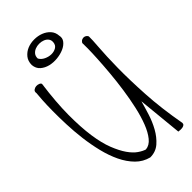

<svg xmlns="http://www.w3.org/2000/svg" viewBox="-315 -1115 1203 1203"><g transform="rotate(-45 286.5 -514.0)"><path d="M463.9 -289.1Q453.1 -249 437.5 -199.2Q421.9 -149.4 397.5 -105.5Q373 -61.5 338.4 -31.2Q303.7 -1 254.9 -1Q204.1 -13.7 167.5 -50.8Q130.9 -87.9 105.5 -140.6Q80.1 -193.4 64.5 -257.3Q48.8 -321.3 40.5 -388.2Q32.2 -455.1 29.8 -520Q27.3 -585 27.8 -639.6Q28.3 -694.3 30.8 -733.9Q33.2 -773.4 35.2 -790Q32.2 -805.7 42 -813.5Q51.8 -821.3 64.5 -822.3Q77.1 -823.2 88.4 -818.4Q99.6 -813.5 100.6 -805.7Q81.1 -662.1 80.6 -552.7Q80.1 -443.4 91.8 -361.8Q103.5 -280.3 125.5 -224.6Q147.5 -168.9 172.4 -133.3Q197.3 -97.7 223.6 -79.6Q250 -61.5 270.5 -55.7Q303.7 -58.6 329.6 -90.3Q355.5 -122.1 375 -172.4Q394.5 -222.7 408.7 -286.1Q422.9 -349.6 432.6 -417Q442.4 -484.4 448.2 -550.3Q454.1 -616.2 457 -669.9Q460 -723.6 460.4 -761.2Q460.9 -798.8 460 -809.6Q466.8 -821.3 476.1 -825.2Q485.4 -829.1 493.7 -828.1Q502 -827.1 508.8 -821.8Q515.6 -816.4 518.6 -809.6Q519.5 -784.2 514.2 -715.3Q508.8 -646.5 507.3 -542.5Q505.9 -438.5 513.7 -303.2Q521.5 -168 549.8 -11.7Q549.8 -2 543.5 2.9Q537.1 7.8 528.3 9.3Q519.5 10.7 509.8 10.3Q500 9.8 493.2 8.8L463.9 -289.1ZM138.7 -935.5Q138.7 -969.7 157.2 -992.7Q175.8 -1015.6 203.1 -1026.9Q230.5 -1038.1 262.7 -1038.1Q294.9 -1038.1 322.8 -1027.3Q350.6 -1016.6 369.6 -995.6Q388.7 -974.6 390.6 -943.4Q396.5 -918.9 381.3 -899.4Q366.2 -879.9 339.4 -868.2Q312.5 -856.4 279.3 -853Q246.1 -849.6 215.8 -856.9Q185.5 -864.3 163.6 -883.3Q141.6 -902.3 138.7 -935.5ZM194.3 -937.5Q205.1 -918 227.5 -907.2Q250 -896.5 272.9 -896Q295.9 -895.5 314.5 -906.2Q333 -917 335 -940.4Q336.9 -959 327.1 -971.7Q317.4 -984.4 301.3 -990.7Q285.2 -997.1 266.1 -997.1Q247.1 -997.1 231 -990.7Q214.8 -984.4 204.1 -971.2Q193.4 -958 194.3 -937.5Z"/></g></svg>

Font: Shadows Into Light Two
Style: Regular
Weight: 400
Designer: Kimberly Geswein
Foundry: Kimberly Geswein
Version: Version 1.003 2012